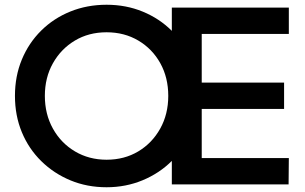

<svg xmlns="http://www.w3.org/2000/svg" viewBox="-20 -777 1284 809"><path d="M429 12Q347 12 277 -17Q207 -46 154 -98Q101 -150 72 -220Q43 -290 43 -373Q43 -456 72 -526Q101 -596 153.5 -648Q206 -700 276.5 -728.5Q347 -757 429 -757Q511 -757 581.5 -728Q652 -699 704 -647V-745H1197V-634H830V-429H1177V-318H830V-111H1197L1196 0H704V-99Q652 -47 581 -17.5Q510 12 429 12ZM429 -104Q504 -104 562.5 -139Q621 -174 655 -235Q689 -296 689 -373Q689 -450 655.5 -510.5Q622 -571 563 -606Q504 -641 429 -641Q354 -641 295.5 -606Q237 -571 203 -510.5Q169 -450 169 -373Q169 -296 203 -235Q237 -174 296 -139Q355 -104 429 -104Z"/></svg>

Font: Plus Jakarta Display Medium
Style: Regular
Weight: 500
Designer: Gumpita Rahayu
Foundry: Tokotype Studio
Version: Version 1.000